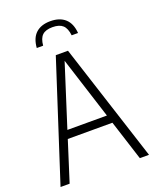

<svg xmlns="http://www.w3.org/2000/svg" viewBox="-169 -1036 914 1132"><g transform="rotate(-20 288.0 -470.0)"><path d="M10.5 0 250 -740H326.5L565.5 0H508L427.5 -251.5H147.5L67.5 0ZM163.5 -302.5H411.5L287.5 -691ZM159 -818Q163.5 -879 196.5 -909.2Q229.5 -939.5 287.5 -939.5Q346 -939.5 379.8 -909Q413.5 -878.5 418 -818H378Q373 -863 351.8 -882.5Q330.5 -902 287.5 -902Q244.5 -902 223.8 -882.5Q203 -863 199 -818Z"/></g></svg>

Font: Encode Sans Condensed Light
Style: Regular
Weight: 300
Width: 3
Designer: Multiple Designers
Foundry: Impallari Type
Version: Version 3.000; ttfautohint (v1.8.3) -l 8 -r 50 -G 200 -x 14 